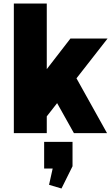

<svg xmlns="http://www.w3.org/2000/svg" viewBox="-20 -760 639 1096"><path d="M96 -170 382 -540H594L230 -74ZM59 -740H247V0H59ZM267 -241 402 -339 591 0H402ZM394 50V189L331 316L260 295L302 106L377 202H232V50Z"/></svg>

Font: Pathway Extreme SemiCondensed ExtraBold
Style: Regular
Weight: 800
Width: 4
Version: Version 1.001;gftools[0.9.26]